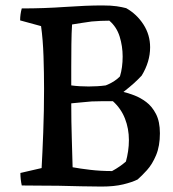

<svg xmlns="http://www.w3.org/2000/svg" viewBox="-20 -674 635 706"><path d="M353 12Q322 12 279 11Q236 10 194 9Q155 9 120 8.5Q85 8 60 8Q55 -15 55 -38L133 -56Q136 -108 139 -187.5Q142 -267 142 -347Q142 -405 140 -466.5Q138 -528 131 -578L54 -599Q54 -621 60 -643Q141 -643 219.5 -648.5Q298 -654 356 -654Q389 -654 409 -651Q429 -648 444 -644Q483 -622 507.5 -584Q532 -546 532 -500Q532 -447 501 -396Q487 -381 472 -367.5Q457 -354 434 -336Q451 -332 473.5 -323.5Q496 -315 517.5 -299Q539 -283 553.5 -255Q568 -227 568 -184Q568 -137 554 -103.5Q540 -70 520.5 -48.5Q501 -27 486 -14Q466 -4 433 4Q400 12 353 12ZM242 -360Q256 -358 272.5 -357Q289 -356 306 -356Q340 -356 369 -360Q402 -373 421 -393Q426 -409 428.5 -427.5Q431 -446 431 -466Q431 -504 420 -539.5Q409 -575 382 -598Q351 -598 317 -595Q298 -592 279.5 -589.5Q261 -587 245 -584Q243 -554 242.5 -511Q242 -468 242 -426.5Q242 -385 242 -360ZM392 -45Q407 -53 420.5 -62.5Q434 -72 443 -80Q448 -98 451 -118Q454 -138 454 -159Q454 -201 439.5 -238Q425 -275 395 -302Q381 -302 360.5 -302Q340 -302 317 -301Q298 -299 278.5 -297.5Q259 -296 242 -294Q242 -226 244 -164.5Q246 -103 247 -59Q274 -54 312 -49.5Q350 -45 392 -45Z"/></svg>

Font: Labrada Medium
Style: Regular
Weight: 500
Designer: Mercedes Jáuregui
Foundry: Omnibus-Type Team
Version: Version 1.000; ttfautohint (v1.8.4.7-5d5b)